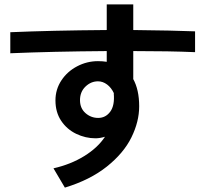

<svg xmlns="http://www.w3.org/2000/svg" viewBox="-20 -806 934 876"><path d="M459 -182Q435 -175 416 -175Q370 -175 327.5 -195.5Q285 -216 259 -255Q233 -294 233 -348Q233 -398 260 -439Q287 -480 332 -503.5Q377 -527 427 -527Q449 -527 467 -524V-573Q215 -571 27 -563V-659Q213 -667 467 -669V-786H588V-669Q772 -667 870 -663V-568Q755 -573 588 -573V-446L587 -447Q615 -397 615 -321Q615 -251 579.5 -179Q544 -107 467.5 -46Q391 15 276 50L224 -38Q303 -56 364.5 -94Q426 -132 459 -182ZM427 -435Q395 -435 370 -411Q345 -387 345 -349Q345 -312 370 -290Q395 -268 428 -268Q462 -268 483 -296.5Q504 -325 499 -380H500Q488 -406 468.5 -420.5Q449 -435 427 -435Z"/></svg>

Font: 카카오 큰글씨 ExtraBold
Style: Regular
Weight: 800
Designer: Park Young-rak; Lee Sang-min; Kim Jung-jin; Min Bon; Park Min-gyu;
Foundry: Kakao Corporation
Version: Version 2.003